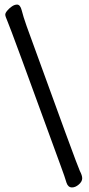

<svg xmlns="http://www.w3.org/2000/svg" viewBox="-20 -777 390 845"><path d="M296.9 47.9Q279.8 47.9 272.9 27.8Q265.1 1 248 -44.9Q24.9 -657.7 12.2 -685.1Q3.4 -705.1 3.2 -712.2Q2.9 -719.2 11.5 -729.7Q20 -740.2 32 -748.5Q43.9 -756.8 55.2 -756.8Q69.3 -756.8 75.7 -731Q82 -705.1 97.2 -662.1Q321.3 -43.9 331.5 -24.4Q341.8 -4.9 341.8 7.8Q341.8 22 326.9 34.9Q312 47.9 296.9 47.9Z"/></svg>

Font: LXGW WenKai Screen R
Style: Regular
Weight: 400
Designer: Fontworks Inc.
Version: Version 1.235;May 31, 2022